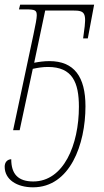

<svg xmlns="http://www.w3.org/2000/svg" viewBox="-20 -556 446 820"><path d="M121 244C279 244 345 61 345 -102C345 -228 297 -295 191 -295C168 -295 147 -292 126 -288L173 -511H292C343 -511 351 -502 338 -415L335 -392H355L382 -536H66L61 -516H88C131 -516 137 -512 137 -490C137 -478 132 -451 123 -409L36 0H64L120 -262C143 -267 163 -270 185 -270C289 -270 317 -204 317 -100C317 62 252 219 122 219C58 219 28 188 28 124C10 125 0 138 0 156C0 211 52 244 121 244Z"/></svg>

Font: Noto Serif SemiCondensed Thin
Style: Italic
Weight: 100
Width: 4
Italic angle: -12°
Designer: Monotype Design Team
Foundry: Monotype Imaging Inc.
Version: Version 2.013